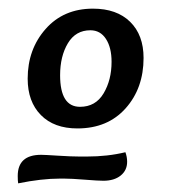

<svg xmlns="http://www.w3.org/2000/svg" viewBox="-20 -663 415 444"><path d="M270 -311Q274 -300 274 -289Q274 -269 259 -257Q244 -245 219 -245Q207 -245 176 -247.5Q145 -250 128 -250H119Q76 -250 22 -239Q21 -245 21 -256Q21 -305 75 -305Q83 -305 114 -303Q145 -301 164 -301H181Q229 -301 270 -311ZM165 -416Q201 -416 219.5 -447Q238 -478 238 -520Q238 -553 225 -573Q212 -593 189 -593Q155 -593 137 -563Q119 -533 119 -489Q119 -416 165 -416ZM159 -366Q105 -366 74.5 -397Q44 -428 44 -481Q44 -549 85.5 -596Q127 -643 195 -643Q250 -643 281 -612.5Q312 -582 312 -529Q312 -459 270.5 -412.5Q229 -366 159 -366Z"/></svg>

Font: Overlock
Style: Bold Italic
Weight: 700
Version: Version 1.001